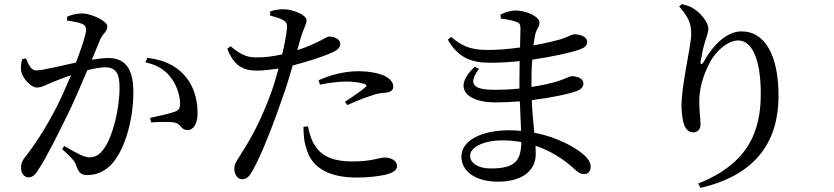

<svg xmlns="http://www.w3.org/2000/svg" viewBox="-20 -834 4040 930"><path d="M684 -532C746 -519 785 -491 813 -451C842 -409 851 -364 852 -337C853 -311 848 -301 827 -293C801 -283 746 -272 707 -263L712 -241C747 -244 806 -245 828 -240C858 -233 857 -204 887 -204C921 -204 937 -240 937 -286C937 -363 912 -430 869 -474C827 -519 771 -544 694 -554ZM305 -734C331 -731 365 -725 381 -717C394 -710 397 -701 397 -689C397 -670 377 -606 348 -531C272 -515 188 -493 156 -493C128 -493 119 -522 106 -551L88 -548C82 -529 79 -506 83 -487C91 -452 131 -410 158 -410C183 -410 198 -421 239 -438C259 -446 290 -458 324 -470C302 -417 278 -363 255 -317C200 -211 153 -139 100 -71C85 -52 82 -40 82 -20C82 8 100 25 117 25C135 25 148 17 165 -11C206 -73 259 -180 312 -288C342 -351 375 -427 403 -494C436 -502 467 -508 489 -508C542 -508 559 -477 559 -410C559 -300 524 -172 487 -119C463 -83 442 -72 411 -72C387 -72 344 -96 291 -127L281 -112C334 -63 342 -52 348 -35C361 0 369 14 404 14C455 14 498 -11 528 -47C591 -124 626 -265 626 -388C626 -510 580 -553 504 -553C482 -553 452 -549 425 -545L465 -642C477 -670 500 -682 500 -706C500 -733 420 -769 378 -769C347 -769 323 -761 305 -753Z M1530 -424C1574 -433 1619 -439 1659 -439C1689 -439 1723 -435 1746 -427C1755 -424 1758 -419 1751 -413C1739 -400 1683 -362 1651 -341L1662 -325C1697 -340 1743 -361 1777 -370C1803 -380 1820 -383 1838 -384C1868 -386 1885 -394 1885 -415C1885 -432 1873 -450 1848 -464C1825 -476 1780 -489 1714 -489C1644 -489 1572 -468 1523 -445ZM1472 -222C1477 -194 1486 -158 1506 -128C1541 -73 1602 -52 1686 -52C1783 -52 1817 -71 1843 -71C1871 -71 1903 -58 1903 -29C1903 -7 1877 5 1844 13C1814 19 1769 26 1708 26C1581 26 1491 -17 1465 -112C1452 -148 1450 -187 1450 -220ZM1097 -610 1081 -598C1114 -512 1161 -492 1225 -492C1257 -492 1295 -497 1329 -502C1319 -464 1308 -426 1296 -393C1248 -257 1194 -160 1147 -88C1129 -56 1115 -44 1115 -17C1115 10 1130 34 1151 34C1176 34 1187 21 1202 -5C1244 -76 1308 -242 1352 -371C1369 -418 1384 -470 1398 -517C1467 -534 1542 -560 1566 -570C1614 -589 1628 -601 1628 -622C1628 -646 1595 -657 1576 -657C1567 -657 1555 -650 1539 -641C1509 -625 1470 -607 1420 -591L1435 -645C1449 -694 1465 -717 1465 -737C1464 -761 1401 -788 1358 -789C1332 -790 1312 -786 1289 -779L1288 -759C1309 -753 1331 -747 1349 -738C1367 -728 1372 -720 1370 -696C1367 -667 1359 -621 1347 -571C1309 -562 1264 -555 1219 -556C1172 -556 1142 -573 1097 -610Z M2375 -399C2280 -399 2241 -422 2300 -500L2280 -511C2169 -409 2240 -338 2379 -338C2418 -338 2458 -340 2498 -343L2504 -200C2485 -202 2465 -203 2445 -203C2318 -203 2215 -156 2215 -76C2215 0 2289 46 2392 46C2505 46 2575 -4 2575 -88L2574 -128C2645 -104 2708 -65 2758 -19C2778 -1 2789 9 2809 9C2827 9 2841 -3 2841 -26C2841 -49 2826 -70 2801 -90C2771 -115 2689 -168 2568 -191C2564 -237 2558 -288 2556 -349C2653 -361 2737 -379 2773 -393C2793 -400 2806 -412 2806 -430C2806 -454 2776 -465 2749 -465C2739 -465 2722 -454 2686 -442C2648 -430 2602 -420 2554 -413V-420C2554 -467 2555 -509 2558 -545C2662 -560 2751 -581 2787 -594C2809 -602 2824 -611 2824 -632C2824 -657 2788 -668 2763 -668C2751 -668 2734 -657 2703 -646C2674 -637 2623 -625 2564 -614C2567 -636 2570 -654 2573 -669C2579 -694 2593 -704 2593 -725C2593 -754 2528 -783 2479 -783C2449 -783 2424 -773 2404 -763L2406 -744C2438 -740 2458 -736 2479 -729C2496 -723 2501 -717 2501 -697L2499 -604C2447 -597 2392 -592 2341 -592C2250 -592 2214 -616 2165 -655L2149 -642C2199 -555 2261 -530 2355 -530C2402 -530 2450 -533 2497 -538L2496 -447V-405C2456 -401 2415 -399 2375 -399ZM2505 -146C2504 -53 2472 -18 2357 -18C2294 -18 2257 -45 2257 -80C2257 -119 2319 -154 2413 -154C2445 -154 2476 -151 2505 -146Z M3270 -802C3312 -754 3328 -725 3328 -669C3328 -611 3281 -426 3281 -321C3281 -292 3286 -247 3296 -224C3307 -201 3321 -193 3339 -193C3359 -193 3373 -208 3373 -230C3373 -266 3367 -297 3367 -339C3367 -407 3385 -466 3417 -529C3452 -596 3511 -638 3556 -638C3622 -638 3665 -547 3665 -381C3665 -205 3611 -44 3362 55L3373 76C3651 12 3751 -158 3751 -370C3751 -560 3689 -682 3571 -682C3505 -682 3438 -623 3390 -537C3379 -518 3371 -519 3374 -540C3380 -574 3386 -603 3396 -635C3403 -659 3411 -675 3411 -697C3411 -723 3377 -770 3337 -794C3321 -804 3302 -810 3282 -814Z"/></svg>

Font: Noto Serif JP Medium
Style: Regular
Weight: 500
Designer: Ryoko NISHIZUKA 西塚涼子 (kana & ideographs); Frank Grießhammer (Latin, Greek & Cyrillic); Wenlong ZHANG 张文龙 (bopomofo); San
Foundry: Adobe
Version: Version 2.001;hotconv 1.1.0;makeotfexe 2.6.0